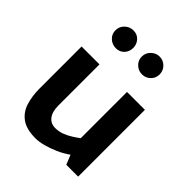

<svg xmlns="http://www.w3.org/2000/svg" viewBox="-210 -851 986 986"><g transform="rotate(45 283.5 -358.0)"><path d="M381 -485V-149Q365 -137 344.5 -124Q324 -111 300.5 -102Q277 -93 251 -93Q219 -93 200 -117Q181 -141 181 -187V-485H51V-181Q51 -125 65 -80.5Q79 -36 115 -10Q151 16 217 16Q243 16 274.5 7.5Q306 -1 339.5 -15.5Q373 -30 404 -52L425 0H511V-485ZM182 -603Q209 -603 226.5 -621.5Q244 -640 244 -667Q244 -694 226.5 -713Q209 -732 182 -732Q154 -732 134.5 -713Q115 -694 115 -667Q115 -640 134.5 -621.5Q154 -603 182 -603ZM371 -603Q398 -603 417 -621.5Q436 -640 436 -667Q436 -694 417 -713Q398 -732 371 -732Q345 -732 325.5 -713Q306 -694 306 -667Q306 -640 325.5 -621.5Q345 -603 371 -603Z"/></g></svg>

Font: Catamaran
Style: Bold
Weight: 700
Designer: Pria Ravichandran
Version: Version 2.000